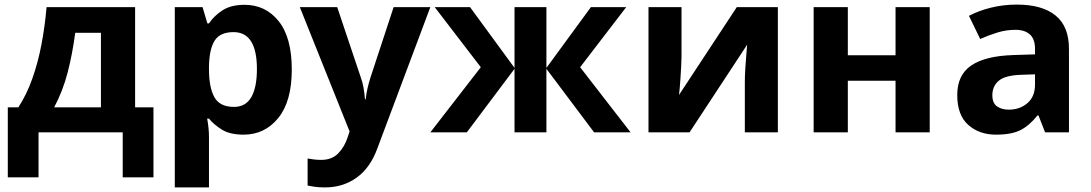

<svg xmlns="http://www.w3.org/2000/svg" viewBox="-20 -577 4755 837"><path d="M569 -546V-109H649V196H515V0H148V196H14V-109H60Q96 -164 121 -234.5Q146 -305 161 -384.5Q176 -464 183 -546ZM420 -434H308Q296 -343 275 -261.5Q254 -180 216 -109H420Z M1046 -556Q1138 -556 1195 -484.5Q1252 -413 1252 -274Q1252 -135 1193 -62.5Q1134 10 1042 10Q983 10 948 -11.5Q913 -33 891 -60H883Q891 -18 891 20V240H742V-546H863L884 -475H891Q913 -508 950 -532Q987 -556 1046 -556ZM998 -437Q940 -437 916.5 -401Q893 -365 891 -291V-275Q891 -196 914.5 -153.5Q938 -111 1000 -111Q1051 -111 1075.5 -153.5Q1100 -196 1100 -276Q1100 -437 998 -437Z M1287 -546H1450L1553 -239Q1561 -217 1565 -193.5Q1569 -170 1571 -144H1574Q1577 -170 1582.5 -193.5Q1588 -217 1595 -239L1696 -546H1856L1625 70Q1594 155 1534.5 197.5Q1475 240 1397 240Q1372 240 1353.5 237.5Q1335 235 1321 232V114Q1332 116 1347.5 118Q1363 120 1380 120Q1427 120 1454.5 91.5Q1482 63 1495 23L1504 -4Z M2710 -546 2509 -284 2729 0H2570L2362 -277V0H2223V-277L2015 0H1856L2076 -284L1875 -546H2029L2223 -281V-546H2362V-281L2556 -546Z M2951 -546V-330Q2951 -313 2949.5 -288Q2948 -263 2946.5 -237Q2945 -211 2943 -191Q2941 -171 2940 -163L3192 -546H3371V0H3227V-218Q3227 -245 3229 -277.5Q3231 -310 3233.5 -338.5Q3236 -367 3237 -382L2986 0H2807V-546Z M3676 -546V-336H3884V-546H4033V0H3884V-225H3676V0H3527V-546Z M4413 -557Q4523 -557 4581.5 -509.5Q4640 -462 4640 -364V0H4536L4507 -74H4503Q4468 -30 4429 -10Q4390 10 4322 10Q4249 10 4201 -32.5Q4153 -75 4153 -163Q4153 -250 4214 -291.5Q4275 -333 4397 -337L4492 -340V-364Q4492 -407 4469.5 -427Q4447 -447 4407 -447Q4367 -447 4329 -435.5Q4291 -424 4253 -407L4204 -508Q4248 -531 4301.5 -544Q4355 -557 4413 -557ZM4492 -253 4434 -251Q4362 -249 4334 -225Q4306 -201 4306 -162Q4306 -128 4326 -113.5Q4346 -99 4378 -99Q4426 -99 4459 -127.5Q4492 -156 4492 -208Z"/></svg>

Font: Noto IKEA Arabic
Style: Bold
Weight: 700
Designer: Monotype Design Team
Foundry: Monotype Imaging Inc.
Version: Version 1.200